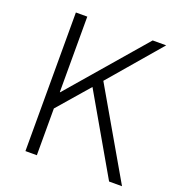

<svg xmlns="http://www.w3.org/2000/svg" viewBox="-132 -839 886 949"><g transform="rotate(20 311.5 -364.5)"><path d="M106 0H166V-246L309 -411L546 0H614L349 -458L581 -729H510L168 -332H166V-729H106Z"/></g></svg>

Font: Noto Sans TC Light
Style: Regular
Weight: 300
Designer: Ryoko NISHIZUKA 西塚涼子 (kana, bopomofo & ideographs); Paul D. Hunt (Latin, Greek & Cyrillic); Sandoll Communications 산돌커뮤니
Foundry: Adobe
Version: Version 2.004;hotconv 1.0.118;makeotfexe 2.5.65603